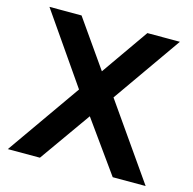

<svg xmlns="http://www.w3.org/2000/svg" viewBox="-103 -804 910 907"><g transform="rotate(15 352.0 -350.0)"><path d="M29 -700 265 -359 13 0H170L347 -250L526 0H687L432 -365L667 -700H508L347 -470L186 -700Z"/></g></svg>

Font: Argentum Sans Medium
Style: Regular
Weight: 500
Designer: Julieta Ulanovsky
Foundry: Julieta Ulanovsky
Version: Version 5.001;January 29, 2019;FontCreator 11.5.0.2425 64-bi